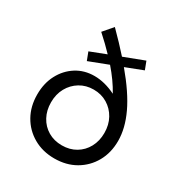

<svg xmlns="http://www.w3.org/2000/svg" viewBox="-172 -847 921 979"><g transform="rotate(30 288.0 -357.5)"><path d="M288 10Q219 10 165 -21Q111 -52 80.5 -106Q50 -160 50 -230Q50 -296 77 -347Q104 -398 150.5 -427.5Q197 -457 257 -457Q317 -457 382 -425Q349 -485 296 -546L184 -503L166 -550L259 -586Q222 -625 173 -669L221 -725Q281 -665 328 -612L446 -657L464 -610L363 -571Q448 -470 487 -387Q526 -304 526 -230Q526 -160 495.5 -106Q465 -52 411.5 -21Q358 10 288 10ZM288 -67Q334 -67 369.5 -88Q405 -109 425 -146Q445 -183 445 -230Q445 -278 424.5 -315Q404 -352 368.5 -373.5Q333 -395 288 -395Q243 -395 207.5 -373.5Q172 -352 151.5 -315Q131 -278 131 -230Q131 -183 151 -146Q171 -109 206.5 -88Q242 -67 288 -67Z"/></g></svg>

Font: Von Book
Style: Regular
Weight: 400
Version: Version 4.000; ttfautohint (v1.8.4.7-5d5b)